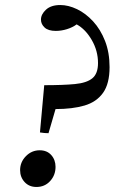

<svg xmlns="http://www.w3.org/2000/svg" viewBox="-20 -731 456 764"><path d="M220 -711Q252 -711 286.5 -694.5Q321 -678 350.5 -646Q380 -614 398 -568Q416 -522 416 -464Q416 -398 390 -361.5Q364 -325 316 -311Q268 -297 201 -297L173 -201Q157 -201 139 -204L156 -392Q231 -392 278 -396.5Q325 -401 347.5 -419.5Q370 -438 370 -480Q370 -529 345 -572Q320 -615 285 -634Q269 -622 246.5 -615Q224 -608 202 -608Q172 -608 157.5 -621.5Q143 -635 143 -653Q143 -674 163 -692.5Q183 -711 220 -711ZM125 13Q96 13 78 -6.5Q60 -26 60 -54Q60 -86 83 -109.5Q106 -133 138 -133Q167 -133 184 -114Q201 -95 201 -67Q201 -34 179.5 -10.5Q158 13 125 13Z"/></svg>

Font: Tiro Kannada
Style: Italic
Weight: 400
Italic angle: -11°
Designer: Kannada: John Hudson & Fiona Ross, assisted by Kaja Sojewska. Latin: John Hudson with Paul Hanslow, assisted by Kaja Soj
Foundry: Tiro Typeworks Ltd.
Version: Version 1.52